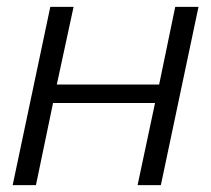

<svg xmlns="http://www.w3.org/2000/svg" viewBox="-20 -541 617 561"><path d="M17 0 127 -521H195L146 -294H445L492 -521H560L450 0H382L433 -240H135L85 0Z"/></svg>

Font: Raleway
Style: Italic
Weight: 400
Italic angle: -12°
Designer: Matt McInerney, Pablo Impallari, Rodrigo Fuenzalida
Foundry: Matt McInerney, Pablo Impallari, Rodrigo Fuenzalida
Version: Version 4.026